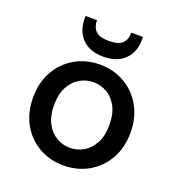

<svg xmlns="http://www.w3.org/2000/svg" viewBox="-130 -811 859 930"><g transform="rotate(20 299.5 -346.5)"><path d="M299 12Q228 12 171.5 -20.5Q115 -53 82 -111.5Q49 -170 49 -248Q49 -326 82.5 -384.5Q116 -443 173 -475.5Q230 -508 300 -508Q371 -508 427.5 -475.5Q484 -443 517.5 -384.5Q551 -326 551 -248Q551 -170 517.5 -111.5Q484 -53 427 -20.5Q370 12 299 12ZM299 -79Q337 -79 369.5 -98Q402 -117 422 -154.5Q442 -192 442 -248Q442 -304 422.5 -341.5Q403 -379 370.5 -398Q338 -417 300 -417Q262 -417 229.5 -398Q197 -379 177 -341.5Q157 -304 157 -248Q157 -192 177 -154.5Q197 -117 229 -98Q261 -79 299 -79ZM300 -549Q230 -549 191.5 -588.5Q153 -628 153 -690V-705H212Q212 -669 232 -649.5Q252 -630 300 -630Q349 -630 369 -649.5Q389 -669 389 -705H449V-690Q449 -627 410 -588Q371 -549 300 -549Z"/></g></svg>

Font: Firefly Display Medium
Style: Regular
Weight: 500
Designer: Colophon Foundry, Jonny Pinhorn
Foundry: Colophon Foundry
Version: Version 1.200; ttfautohint (v1.8.3)